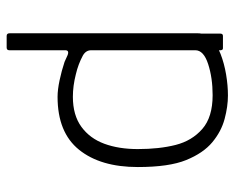

<svg xmlns="http://www.w3.org/2000/svg" viewBox="-84 -606 705 577"><g transform="rotate(-90 268.5 -317.5)"><path d="M271 -31Q323 -31 364.5 -44.5Q406 -58 406 -83V-396Q406 -412 390 -421Q364 -435 334 -442Q299 -451 266 -451Q211 -451 176 -425.5Q141 -400 125 -356.5Q109 -313 109 -256Q109 -191 121.5 -142Q134 -93 169.5 -62Q205 -31 271 -31ZM406 -474V-642Q406 -650 414 -650H449Q457 -650 457 -641V-76Q457 -52 440 -35Q423 -18 394.5 -7Q366 4 333 9.5Q300 15 270 15Q237 15 199.5 5Q162 -5 129.5 -32Q97 -59 76 -110.5Q55 -162 55 -256Q55 -368 107 -432.5Q159 -497 266 -497Q287 -497 315.5 -491Q344 -485 371 -476L391 -467Q406 -461 406 -474ZM407 -136H456V-8Q456 0 449 0H412Q406 0 406 -8Z"/></g></svg>

Font: Vivano Light
Style: Regular
Weight: 300
Designer: Joe Prince, Josias Burgherr
Version: Version 2.064;September 19, 2022;FontCreator 14.0.0.2877 64-